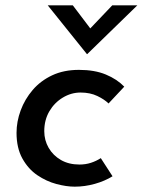

<svg xmlns="http://www.w3.org/2000/svg" viewBox="-20 -689 535 720"><path d="M402 -28Q373 -10 335.5 0.5Q298 11 260 11Q229 11 191.5 1Q154 -9 120 -32Q86 -55 64 -94.5Q42 -134 42 -191Q42 -233 57.5 -275Q73 -317 102.5 -351.5Q132 -386 175.5 -406.5Q219 -427 276 -427Q335 -427 377 -409.5Q419 -392 446 -364L387 -301Q372 -316 345 -329Q318 -342 282 -342Q247 -342 215.5 -323Q184 -304 165 -271.5Q146 -239 146 -197Q146 -163 162.5 -134.5Q179 -106 208.5 -89Q238 -72 278 -72Q301 -72 321 -78.5Q341 -85 358 -96ZM253 -669 328 -570 300 -563 401 -669H495L307 -486H306L159 -669Z"/></svg>

Font: Josefin Sans Thin Medium
Style: Italic
Weight: 500
Italic angle: -7°
Version: Version 2.000